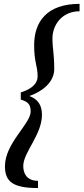

<svg xmlns="http://www.w3.org/2000/svg" viewBox="-20 -800 422 970"><path d="M172 150V113.5C110 113.5 97.5 69.5 97.5 38.5C97.5 -30 192 -119.5 192 -219.5C192 -268.5 172 -299 128 -315C191 -336 254 -383.5 254 -451C254 -531 245 -551.5 245 -607C245 -670 290 -743 382 -743V-780.5C217 -780.5 152.5 -690.5 152.5 -571.5C152.5 -484.5 170 -467.5 170 -415C170 -364 115.5 -343 85 -333V-297C115.5 -287 135 -278 135 -237C135 -174 5 -77 5 40C5 119 47 150 172 150Z"/></svg>

Font: Bodoni* 06pt
Style: Italic
Weight: 400
Italic angle: -13°
Version: Version 2.3